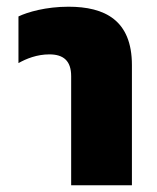

<svg xmlns="http://www.w3.org/2000/svg" viewBox="-20 -552 468 572"><path d="M192 0H373V-358C373 -492 292 -532 184 -532C117 -532 62 -516 35 -503V-364C58 -377 90 -390 127 -390C169 -390 192 -371 192 -325Z"/></svg>

Font: Noto Sans Thai UI SemCond Blk
Style: Regular
Weight: 900
Width: 4
Designer: Monotype Design Team
Foundry: Monotype Imaging Inc.
Version: Version 2.000